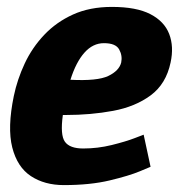

<svg xmlns="http://www.w3.org/2000/svg" viewBox="-20 -528 522 556"><path d="M281 -403Q249 -403 224.5 -375.5Q200 -348 184 -297Q262 -293 293.5 -308Q325 -323 331 -347Q335 -367 325 -385Q315 -403 281 -403ZM396 -138 416 -45Q416 -45 385 -32Q354 -19 297.5 -5.5Q241 8 165 8Q109 8 69.5 -18Q30 -44 15.5 -101Q1 -158 20 -250Q30 -298 51.5 -344Q73 -390 108 -427Q143 -464 191.5 -486Q240 -508 304 -508Q375 -508 415.5 -487Q456 -466 470 -429.5Q484 -393 474 -347Q461 -285 416.5 -252Q372 -219 307.5 -207Q243 -195 171 -195H162Q154 -137 168 -117.5Q182 -98 221 -98Q263 -98 303.5 -108Q344 -118 370 -128Q396 -138 396 -138Z"/></svg>

Font: Epunda Sans ExtraBold
Style: Italic
Weight: 800
Italic angle: -12.0243°
Designer: Simon Atzbach
Foundry: typofactur
Version: Version 2.204; ttfautohint (v1.8.4.7-5d5b)